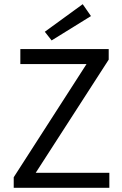

<svg xmlns="http://www.w3.org/2000/svg" viewBox="-20 -888 579 908"><path d="M44.9 0V-49.8L389.2 -585H76.2V-655.8H494.1V-606L148.9 -70.8H497.1V0ZM224.1 -696.8 191.9 -737.8 371.1 -868.2 410.2 -812Z"/></svg>

Font: Source Sans Pro
Style: Regular
Weight: 400
Designer: Paul D. Hunt
Foundry: Adobe Systems Incorporated
Version: Version 3.006;hotconv 1.0.111;makeotfexe 2.5.65597